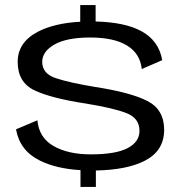

<svg xmlns="http://www.w3.org/2000/svg" viewBox="-20 -715 686 755"><path d="M296.5 20V-46Q201.5 -51.5 137 -83.5Q58 -122 43 -206.5L127 -242Q133.5 -173 191 -140.5Q248.5 -108 337 -108Q435 -108 481.8 -132.5Q528.5 -157 528.5 -200.5Q528.5 -250 477.8 -270Q427 -290 319.5 -307.5Q181 -328.5 115.2 -360Q49.5 -391.5 49.5 -471.5Q49.5 -548 127.5 -589.5Q193 -624 295.5 -629.5V-695H356V-630.5Q471 -627.5 535 -593Q604.5 -555.5 618 -478.5L537.5 -443.5Q531 -504.5 479.5 -536Q428 -567.5 334.5 -567.5Q242.5 -567.5 194.2 -540Q146 -512.5 146 -472Q146 -425.5 199 -407.8Q252 -390 354.5 -373Q494 -351.5 559.8 -317.8Q625.5 -284 625.5 -204.5Q625.5 -122.5 550.5 -83.5Q480.5 -47 357 -44.5V20Z"/></svg>

Font: Anybody ExtraExpanded
Style: Regular
Weight: 400
Width: 8
Designer: Tyler Finck
Foundry: Etcetera Type Company
Version: Version 1.010; ttfautohint (v1.8.3) -l 8 -r 50 -G 200 -x 14 